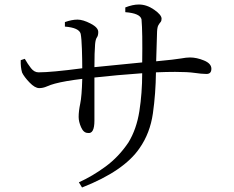

<svg xmlns="http://www.w3.org/2000/svg" viewBox="-20 -787 1040 852"><path d="M536 -733V-754Q569 -767 596 -767Q631 -767 664 -744Q697 -721 697 -704Q697 -694 692.5 -689Q688 -684 683 -675.5Q678 -667 677 -647Q675 -586 673 -515Q758 -523 782.5 -527.5Q807 -532 823 -532Q853 -532 885.5 -518.5Q918 -505 918 -482Q918 -457 893 -459Q875 -459 844 -463.5Q813 -468 757 -468Q720 -468 672 -466Q671 -372 658.5 -284Q646 -196 599 -129Q530 -28 344 45L330 22Q390 -5 448.5 -48Q507 -91 550 -155Q586 -214 598.5 -294Q611 -374 611 -462Q498 -454 399 -443Q399 -296 399 -252Q399 -192 370 -197Q351 -197 340 -222Q329 -247 329 -268Q329 -294 336 -327Q343 -360 345 -437Q269 -428 224 -416Q205 -411 188 -403.5Q171 -396 154 -396Q135 -396 111 -421Q87 -446 78 -465Q71 -489 72 -520L90 -526Q103 -503 117.5 -484.5Q132 -466 151 -466Q208 -466 345 -484Q345 -522 343.5 -569Q342 -616 338 -637Q331 -664 268 -669V-689Q299 -700 324 -700Q348 -700 382 -682.5Q416 -665 416 -645Q416 -629 410 -621Q404 -613 402 -591Q399 -555 399 -489Q504 -499 611 -510Q613 -644 608 -701Q602 -728 536 -733Z"/></svg>

Font: Han-Nom Khai
Style: Regular
Weight: 400
Version: Version 1.200;June 22, 2023;FontCreator 14.0.0.2814 64-bit